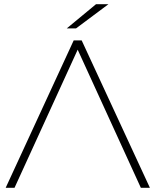

<svg xmlns="http://www.w3.org/2000/svg" viewBox="-20 -892 738 912"><path d="M349 -656 649 0H692L368 -700H330L7 0H49ZM341 -757 495 -872H436L297 -757Z"/></svg>

Font: Montserrat-Alt1 ExtLt
Style: Regular
Weight: 200
Designer: Differentunic
Foundry: Differentunic
Version: Version 7.222